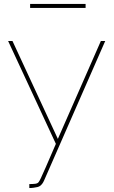

<svg xmlns="http://www.w3.org/2000/svg" viewBox="-20 -726 576 969"><path d="M128 203Q145 203 157.5 201.5Q170 200 175 193Q179 188 186 173.5Q193 159 210.5 119Q228 79 262 0L21 -519H43L272 -25L489 -519H511L202 186Q198 195 193 201.5Q188 208 182.5 212Q177 216 169 218Q160 220 149.5 221.5Q139 223 128 223ZM132 -686V-706H412V-686Z"/></svg>

Font: Raleway Thin Thin
Style: Regular
Weight: 250
Version: Version 4.026